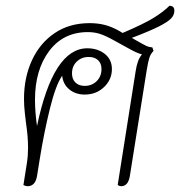

<svg xmlns="http://www.w3.org/2000/svg" viewBox="-20 -640 623 664"><path d="M583 -603Q583 -588 571.5 -576Q560 -564 529.5 -548.5Q499 -533 436 -509L448 -502Q476 -486 485.5 -481.5Q495 -477 507 -476L511 -464Q501 -454 496.5 -440Q492 -426 487 -395L429 -31Q423 4 399 4Q394 4 387 0L449 -393Q452 -413 457 -427Q462 -441 471 -452Q456 -455 422 -474L373 -501Q344 -517 325 -523Q306 -529 284 -529Q199 -529 150 -463.5Q101 -398 101 -295Q101 -253 108 -204Q164 -473 282 -473Q318 -473 342.5 -453.5Q367 -434 367 -401Q367 -365 340 -339Q313 -313 273 -313Q241 -313 219.5 -331Q198 -349 195 -378Q173 -347 152.5 -264Q132 -181 117 -87L108 -31Q102 4 75 4Q69 4 61 0L73 -76Q77 -101 77 -130Q77 -167 70 -214Q69 -222 66 -248Q63 -274 63 -298Q63 -372 90.5 -431.5Q118 -491 169 -525.5Q220 -560 290 -560Q319 -560 343.5 -553.5Q368 -547 394 -532L404 -526Q479 -558 512.5 -579Q546 -600 566 -620Q583 -620 583 -603ZM229 -386Q229 -366 241 -354.5Q253 -343 273 -343Q298 -343 314.5 -359.5Q331 -376 331 -401Q331 -421 319 -432Q307 -443 287 -443Q262 -443 245.5 -427Q229 -411 229 -386Z"/></svg>

Font: Thasadith
Style: Italic
Weight: 400
Italic angle: -9°
Designer: Cadson Demak Co.,Ltd.
Foundry: Cadson Demak Co.,Ltd.
Version: Version 1.000; ttfautohint (v1.6)